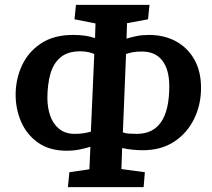

<svg xmlns="http://www.w3.org/2000/svg" viewBox="-20 -753 869 786"><path d="M258 13 264 -48 346 -60 350 -152Q330 -146 306 -141Q282 -136 253 -136Q183 -136 136.5 -168.5Q90 -201 67 -253.5Q44 -306 44 -365Q44 -428 69.5 -484Q95 -540 147.5 -575Q200 -610 279 -610Q309 -610 330.5 -606.5Q352 -603 369 -597L371 -657L285 -674L291 -733H592L586 -674L500 -658L498 -595Q518 -601 540 -605.5Q562 -610 590 -610Q652 -610 700 -584Q748 -558 775.5 -509.5Q803 -461 803 -393Q803 -324 774.5 -266Q746 -208 693 -173Q640 -138 564 -138Q547 -138 524.5 -140Q502 -142 480 -147L477 -61L573 -48L568 13ZM286 -205Q306 -205 322 -207.5Q338 -210 352 -214L366 -532Q340 -543 309 -543Q257 -543 227.5 -518Q198 -493 186 -449.5Q174 -406 174 -351Q174 -313 185.5 -279.5Q197 -246 222 -225.5Q247 -205 286 -205ZM483 -211Q494 -207 508 -206Q522 -205 540 -205Q673 -205 673 -400Q673 -468 644.5 -505Q616 -542 561 -542Q540 -542 525.5 -539.5Q511 -537 496 -532Z"/></svg>

Font: Literata 12pt SemiBold
Style: Italic
Weight: 600
Italic angle: -2°
Designer: Latin by Veronika Burian and Jose Scaglione. Greek by Irene Vlachou. Cyrillic by Vera Evstafieva
Foundry: TypeTogether
Version: Version 3.002